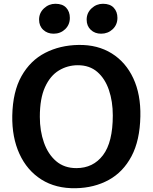

<svg xmlns="http://www.w3.org/2000/svg" viewBox="-20 -989 808 1017"><path d="M381.5 8Q275.5 10 199.2 -38.2Q123 -86.5 83 -174Q43 -261.5 45 -376Q47.5 -503.5 94 -586Q140.5 -668.5 219.2 -709Q298 -749.5 396.5 -751Q497.5 -752.5 572 -706Q646.5 -659.5 686.2 -574Q726 -488.5 723.5 -372.5Q721 -245 676.5 -161.2Q632 -77.5 555.8 -35.8Q479.5 6 381.5 8ZM384.5 -98.5Q473.5 -98.5 525.5 -167Q577.5 -235.5 577.5 -377.5Q577.5 -451.5 557 -512Q536.5 -572.5 495.5 -608Q454.5 -643.5 392.5 -643.5Q338 -643.5 292 -615.8Q246 -588 218.5 -527.8Q191 -467.5 191 -370Q191 -295.5 212.8 -233.8Q234.5 -172 277.5 -135.2Q320.5 -98.5 384.5 -98.5ZM264 -810.5Q231 -810.5 209 -831Q187 -851.5 187 -885Q187 -920.5 213 -944.8Q239 -969 273.5 -969Q311.5 -969 330.8 -948Q350 -927 350 -894.5Q350 -858 325 -834.2Q300 -810.5 264 -810.5ZM515.5 -810.5Q482.5 -810.5 460.8 -831Q439 -851.5 439 -885Q439 -920.5 465 -944.8Q491 -969 525.5 -969Q563 -969 582.5 -948Q602 -927 602 -894.5Q602 -858 576.8 -834.2Q551.5 -810.5 515.5 -810.5Z"/></svg>

Font: Merriweather Sans SemiBold
Style: Regular
Weight: 600
Designer: Eben Sorkin
Foundry: Eben Sorkin
Version: Version 2.001